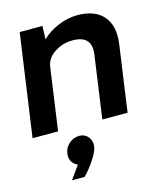

<svg xmlns="http://www.w3.org/2000/svg" viewBox="-122 -645 841 997"><g transform="rotate(-15 299.0 -146.5)"><path d="M388.2 -557.1Q482.4 -557.1 527.8 -504.2Q573.2 -451.2 560.1 -356L509.8 0H374L421.9 -339.8Q434.1 -437 331.1 -437Q276.9 -437 232.9 -408Q189 -378.9 183.1 -333L136.2 0H-1L77.1 -549.8H199.2L196.8 -478Q232.9 -514.2 285.2 -535.6Q337.4 -557.1 388.2 -557.1ZM190.9 192.9Q169.9 185.1 159.4 166Q148.9 147 152.8 124Q156.7 93.3 180.9 72Q205.1 50.8 235.8 50.8Q264.6 50.8 282.7 71.8Q300.8 92.8 296.9 124Q293 150.9 265.9 191.9Q238.8 232.9 208 264.2H140.1Z"/></g></svg>

Font: Oakes Grotesk
Style: SemiBold Italic
Weight: 600
Designer: Samuel Oakes
Foundry: Samuel Oakes
Version: Version 1.0 | wf-rip DC20170320